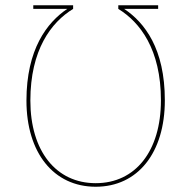

<svg xmlns="http://www.w3.org/2000/svg" viewBox="-20 -701 728 731"><path d="M344.4 10C504.8 10 607.6 -119.6 607.6 -319.1C607.6 -516 530.7 -615.1 452.6 -667.3H582.1V-680.9H430.4V-667.1C512.7 -616.7 592.7 -513.6 592.7 -319.1C592.7 -125.9 495.7 -3.6 344.4 -3.6C193.3 -3.6 95.6 -125.9 95.6 -318C95.6 -511.1 174.6 -616 258.4 -667.1V-680.9H106.7V-667.3H236.3C158.7 -615.3 80.7 -513.1 80.7 -318C80.7 -119.6 184.1 10 344.4 10Z"/></svg>

Font: Fira Sans Hair
Style: Regular
Weight: 100
Designer: bBox Type GmbH & Carrois Corporate GbR & Edenspiekermann AG
Foundry: bBox Type GmbH & Carrois Corporate GbR & Edenspiekermann AG
Version: Version 4.300;PS 004.300;hotconv 1.0.88;makeotf.lib2.5.64775